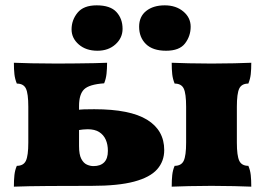

<svg xmlns="http://www.w3.org/2000/svg" viewBox="-20 -696 991 719"><path d="M32 3Q32 -22 34 -40.5Q36 -59 43 -75Q68 -75 77 -94Q86 -113 86 -162V-296Q86 -346 77 -364.5Q68 -383 43 -383Q36 -400 34 -418Q32 -436 32 -461Q55 -460 98 -459Q141 -458 193 -458Q229 -458 266 -458.5Q303 -459 334 -459.5Q365 -460 381 -461Q381 -440 379 -420.5Q377 -401 370 -384Q314 -380 295 -361.5Q276 -343 276 -299V-149Q276 -117 284.5 -101Q293 -85 305.5 -79.5Q318 -74 330 -74Q356 -74 370 -88Q384 -102 384 -131Q384 -155 376 -173Q368 -191 351.5 -201.5Q335 -212 308 -212Q301 -212 290.5 -211Q280 -210 268 -208V-284Q281 -286 294.5 -286.5Q308 -287 333 -287Q467 -287 531 -247.5Q595 -208 595 -134Q595 -92 568.5 -62Q542 -32 482.5 -16Q423 0 323 0Q241 0 162.5 0.5Q84 1 32 3ZM623 3Q623 -22 625 -40.5Q627 -59 634 -75Q659 -75 668 -94Q677 -113 677 -162V-296Q677 -346 668 -364.5Q659 -383 634 -383Q627 -400 625 -418Q623 -436 623 -461Q646 -460 687.5 -459Q729 -458 772 -458Q815 -458 857 -459Q899 -460 921 -461Q921 -436 919 -418Q917 -400 910 -383Q885 -383 876 -364.5Q867 -346 867 -296V-162Q867 -113 876 -94Q885 -75 910 -75Q917 -59 919 -40.5Q921 -22 921 3Q899 2 857 1Q815 0 772 0Q729 0 687.5 1Q646 2 623 3ZM602 -506Q552 -506 526.5 -531Q501 -556 501 -596Q501 -634 527.5 -655Q554 -676 597 -676Q639 -676 666.5 -653Q694 -630 694 -596Q694 -561 673 -533.5Q652 -506 602 -506ZM345 -506Q302 -506 275 -529.5Q248 -553 248 -586Q248 -621 270.5 -648.5Q293 -676 342 -676Q393 -676 416 -651Q439 -626 439 -588Q439 -554 412.5 -530Q386 -506 345 -506Z"/></svg>

Font: Vollkorn Black
Style: Regular
Weight: 900
Designer: Friedrich Althausen
Foundry: Friedrich Althausen
Version: Version 5.000